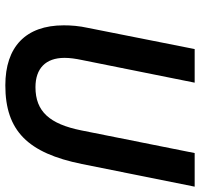

<svg xmlns="http://www.w3.org/2000/svg" viewBox="-35 -703 750 720"><g transform="rotate(90 340.0 -343.0)"><path d="M164 -698 85 -300C77 -264 75 -234 75 -207C75 -64 156 12 300 12C471 12 554 -73 595 -275L680 -698H554L469 -273C445 -154 398 -101 307 -101C237 -101 197 -139 197 -210C197 -230 200 -251 205 -275L290 -698Z"/></g></svg>

Font: Braiins Sans SemiBold
Style: Italic
Weight: 600
Italic angle: -11.31°
Designer: Mike Abbink, Paul van der Laan, Pieter van Rosmalen, Jiri Chlebus, Lubos Buracinsky
Foundry: Bold Monday, Sudetype
Version: Version 1.000;hotconv 1.0.109;makeotfexe 2.5.65596